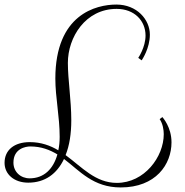

<svg xmlns="http://www.w3.org/2000/svg" viewBox="-20 -757 813 843"><path d="M104 45C178 45 230 6 261 -59C331 -6 389 66 510 66C664 66 733 -35 733 -132C733 -199 695 -240 693 -243L681 -234C695 -214 699 -186 699 -168C699 -68 614 46 493 46C399 46 340 -23 268 -76C285 -118 293 -170 293 -229C293 -318 278 -407 278 -481C278 -593 355 -718 492 -718C570 -718 619 -666 619 -601C619 -549 587 -503 587 -503L602 -492C604 -495 638 -545 638 -605C638 -671 581 -737 491 -737C402 -737 223 -694 223 -412C223 -329 242 -245 242 -156C242 -135 240 -115 236 -97C201 -118 160 -133 111 -133C42 -133 0 -98 0 -42C0 8 42 45 104 45ZM110 26C71 26 39 -2 39 -43C39 -105 93 -114 113 -114C161 -114 199 -99 232 -79C214 -15 173 26 110 26Z"/></svg>

Font: Clicker Script
Style: Regular
Weight: 400
Designer: Astigmatic (AOETI)
Foundry: Astigmatic (AOETI)
Version: Version 1.000